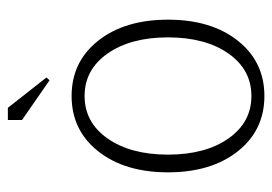

<svg xmlns="http://www.w3.org/2000/svg" viewBox="-122 -565 692 488"><g transform="rotate(-90 224.0 -321.0)"><path d="M264 -541 163 -611V-647H194L271 -549ZM116 -393.5Q75 -335 75 -240Q75 -145 116 -86.5Q157 -28 224 -28Q291 -28 332 -86.5Q373 -145 373 -240Q373 -335 332 -393.5Q291 -452 224 -452Q157 -452 116 -393.5ZM83.5 -62.5Q30 -130 30 -240Q30 -350 83.5 -417.5Q137 -485 224 -485Q311 -485 364.5 -417.5Q418 -350 418 -240Q418 -130 364.5 -62.5Q311 5 224 5Q137 5 83.5 -62.5Z"/></g></svg>

Font: Glametrix
Style: Light
Weight: 300
Designer: gluk
Foundry: gluk
Version: Version 0.40